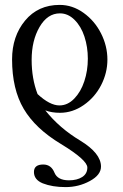

<svg xmlns="http://www.w3.org/2000/svg" viewBox="-20 -617 496 776"><path d="M245.1 139.2Q191.4 139.2 152.8 124Q117.2 109.4 117.2 78.1Q117.2 47.9 154.8 47.9Q187 47.9 200.2 81.1Q212.9 111.8 258.8 111.8Q291.5 111.8 312.3 98.4Q333 85 333 60.1Q333 29.8 226.1 -35.2Q123 -97.2 75.9 -177Q28.8 -256.8 28.8 -377Q28.8 -470.2 81.3 -533.7Q133.8 -597.2 221.2 -597.2Q272.9 -597.2 317.9 -564.9Q362.8 -532.7 388.4 -481.9Q414.1 -431.2 414.1 -376Q414.1 -322.3 388.7 -272.9Q363.3 -223.6 318.4 -192.4Q273.4 -161.1 222.2 -161.1Q189 -161.1 163.1 -170.9Q220.2 -99.1 304.2 -48.8Q388.2 2.4 388.2 56.2Q388.2 90.3 343 114.7Q297.9 139.2 245.1 139.2ZM220.2 -190.9Q253.4 -190.9 280 -218.3Q306.6 -245.6 320.8 -288.6Q335 -331.5 335 -379.9Q335 -427.2 321.3 -469Q307.6 -510.7 281.2 -536.9Q254.9 -563 222.2 -563Q171.9 -563 139.9 -508.1Q107.9 -453.1 107.9 -375Q107.9 -299.3 131.8 -236.8Q181.2 -190.9 220.2 -190.9Z"/></svg>

Font: Junicode SmCond
Style: Regular
Weight: 400
Width: 4
Designer: Peter S. Baker
Version: Version 2.206